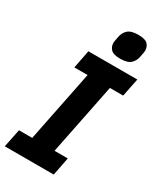

<svg xmlns="http://www.w3.org/2000/svg" viewBox="-230 -999 911 1080"><g transform="rotate(30 225.0 -459.5)"><path d="M314 0H-4L20 -118H106L199 -580H113L136 -698H454L430 -580H344L251 -118H337ZM310 -751Q267 -751 250.5 -768Q234 -785 234 -810Q234 -816 235.5 -823.5Q237 -831 241 -852Q246 -881 266.5 -900Q287 -919 335 -919Q378 -919 394.5 -902.5Q411 -886 411 -860Q411 -854 409.5 -846.5Q408 -839 404 -818Q399 -789 378.5 -770Q358 -751 310 -751Z"/></g></svg>

Font: IBM Plex Sans
Style: Bold Italic
Weight: 700
Italic angle: -11.31°
Designer: Mike Abbink, Paul van der Laan, Pieter van Rosmalen
Foundry: Bold Monday
Version: Version 3.201